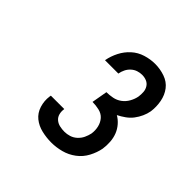

<svg xmlns="http://www.w3.org/2000/svg" viewBox="-141 -971 782 782"><g transform="rotate(45 250.0 -580.0)"><path d="M255 -317Q227 -317 199.5 -323.5Q172 -330 151.5 -346.5Q131 -363 122.5 -390Q114 -417 118 -445L119 -451H196V-448Q194 -435 197.5 -422Q201 -409 211 -400.5Q221 -392 234.5 -389Q248 -386 262 -386Q276 -386 290.5 -390.5Q305 -395 317 -406Q329 -417 335.5 -431Q342 -445 345 -459Q348 -479 343.5 -498Q339 -517 327 -530.5Q315 -544 295.5 -548.5Q276 -553 257 -553L269 -621Q286 -621 304 -624.5Q322 -628 337 -639Q352 -650 361.5 -667Q371 -684 374 -701Q376 -715 375 -728.5Q374 -742 367 -753Q360 -764 348 -769Q336 -774 322 -774Q310 -774 297.5 -770Q285 -766 274.5 -756.5Q264 -747 258 -734.5Q252 -722 250 -710V-709H173V-710Q178 -737 191 -762.5Q204 -788 225 -807Q246 -826 273.5 -834.5Q301 -843 328 -843Q357 -843 384.5 -833.5Q412 -824 428.5 -802.5Q445 -781 450.5 -752Q456 -723 452 -694Q449 -677 441.5 -660.5Q434 -644 423 -629.5Q412 -615 396.5 -604Q381 -593 365 -585Q381 -576 394 -561Q407 -546 414 -528Q421 -510 422.5 -489.5Q424 -469 421 -448Q416 -421 402 -394.5Q388 -368 364 -350Q340 -332 311.5 -324.5Q283 -317 255 -317Z"/></g></svg>

Font: Iosevka Medium
Style: Italic
Weight: 500
Italic angle: -9°
Monospace: yes
Designer: Belleve Invis
Foundry: Belleve Invis
Version: Version 32.5.0; ttfautohint (v1.8.4)